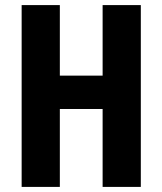

<svg xmlns="http://www.w3.org/2000/svg" viewBox="-20 -734 638 754"><path d="M533 0H383V-306H215V0H65V-714H215V-437H383V-714H533Z"/></svg>

Font: Noto Sans Malayalam ExtraCondensed ExtraBold
Style: Regular
Weight: 800
Width: 2
Designer: Jelle Bosma - Monotype Design Team
Foundry: Monotype Imaging Inc.
Version: Version 2.104; ttfautohint (v1.8.4.7-5d5b)